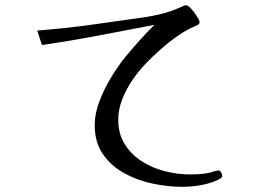

<svg xmlns="http://www.w3.org/2000/svg" viewBox="-20 -708 1040 742"><path d="M839 -29Q839 -22 830 -17Q821 -12 816 -10Q785 3 751 8.5Q717 14 684 14Q629 14 569.5 1.5Q510 -11 459.5 -39Q409 -67 377.5 -112.5Q346 -158 346 -225Q346 -269 364.5 -317.5Q383 -366 411 -411.5Q439 -457 466 -490Q492 -521 520 -552.5Q548 -584 577 -612Q468 -591 360 -570.5Q252 -550 142 -534Q138 -548 133 -562Q128 -576 124 -590Q229 -598 334 -612.5Q439 -627 543 -642Q556 -644 568.5 -646.5Q581 -649 594 -652Q618 -657 642.5 -666Q667 -675 689 -685Q691 -686 693.5 -687Q696 -688 698 -688Q706 -688 718.5 -674.5Q731 -661 741 -645Q751 -629 751 -623Q751 -615 745.5 -612.5Q740 -610 734 -607Q702 -594 667 -569.5Q632 -545 600 -516.5Q568 -488 543 -462Q516 -434 492 -399Q468 -364 452.5 -324.5Q437 -285 437 -245Q437 -191 462 -151Q487 -111 527.5 -85Q568 -59 616.5 -46.5Q665 -34 713 -34Q731 -34 750 -35Q769 -36 787 -40Q797 -42 806 -45.5Q815 -49 825 -49Q830 -49 834.5 -41.5Q839 -34 839 -29Z"/></svg>

Font: Kaisei Opti
Style: Regular
Weight: 400
Designer: Font-Kai, 金井和夫
Foundry: KAZUO KANAI
Version: Version 5.003